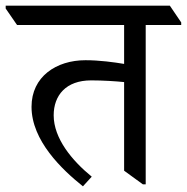

<svg xmlns="http://www.w3.org/2000/svg" viewBox="-60 -643 658 676"><path d="M232 13 263 -21C193 -78 129 -156 129 -237C129 -307 172 -360 261 -360C302 -360 348 -357 377 -354V-42L443 6H453V-555H578V-564L538 -623H-40V-613L0 -555H377V-418C341 -424 290 -431 241 -431C138 -431 51 -373 51 -267C51 -148 158 -46 232 13Z"/></svg>

Font: Noto Serif Devanagari
Style: Regular
Weight: 400
Designer: Universal Thirst, Indian Type Foundry and the Monotype Design Team
Foundry: Monotype Imaging Inc.
Version: Version 2.004